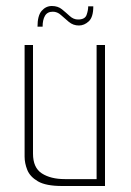

<svg xmlns="http://www.w3.org/2000/svg" viewBox="-20 -620 437 640"><path d="M187 0Q133 0 106.5 -15.5Q80 -31 71 -53.5Q62 -76 62 -98V-470H90V-108Q90 -61 119.5 -42Q149 -23 196 -23H302V-470H330V0ZM105 -531Q105 -568 119 -584Q133 -600 153 -600Q173 -600 186.5 -589Q200 -578 212.5 -566.5Q225 -555 240 -555Q263 -555 268.5 -570Q274 -585 274 -599H291Q291 -563 276 -549Q261 -535 243 -535Q224 -535 209.5 -547Q195 -559 183 -570Q171 -581 156 -581Q138 -581 130 -567.5Q122 -554 122 -531Z"/></svg>

Font: Smooch Sans Thin ExtraLight
Style: Regular
Weight: 250
Version: Version 1.010